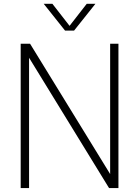

<svg xmlns="http://www.w3.org/2000/svg" viewBox="-20 -964 714 984"><path d="M86 0V-740H134L544.5 -72V-740H587V0H539L129 -668V0ZM313.5 -807 204 -944.5H248.5L336.5 -831.5L424.5 -944.5H469L359.5 -807Z"/></svg>

Font: Encode Sans SemiCondensed SemiCondensed ExtraLight
Style: Regular
Weight: 200
Width: 4
Designer: Multiple Designers
Foundry: Impallari Type
Version: Version 3.000; ttfautohint (v1.8.3) -l 8 -r 50 -G 200 -x 14 